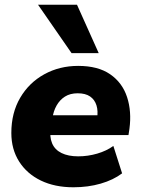

<svg xmlns="http://www.w3.org/2000/svg" viewBox="-20 -782 596 813"><path d="M291 11Q212 11 153 -17.5Q94 -46 61 -98Q28 -150 28 -219Q28 -304 65.5 -368Q103 -432 167.5 -467.5Q232 -503 311 -503Q395 -503 446.5 -467.5Q498 -432 518 -371Q538 -310 528 -236L524 -210H173L185 -294H407L391 -281Q396 -312 388.5 -336Q381 -360 361.5 -373.5Q342 -387 309 -387Q277 -387 255 -373Q233 -359 219.5 -335Q206 -311 202 -281L195 -242Q189 -203 200.5 -175.5Q212 -148 240.5 -134Q269 -120 311 -120Q352 -120 391.5 -131.5Q431 -143 460 -164L497 -48Q460 -20 406.5 -4.5Q353 11 291 11ZM283 -557 141 -762H306L398 -557Z"/></svg>

Font: Nunito Sans 12pt Black
Style: Italic
Weight: 900
Italic angle: -9°
Designer: Vernon Adams
Foundry: Vernon Adams
Version: Version 3.101;gftools[0.9.27]